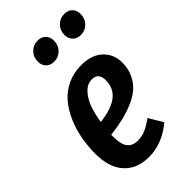

<svg xmlns="http://www.w3.org/2000/svg" viewBox="-242 -857 948 948"><g transform="rotate(-45 232.5 -383.0)"><path d="M206.1 -648.9Q180.2 -648.9 164.6 -664.8Q148.9 -680.7 148.9 -706.1Q148.9 -738.3 170.2 -759.5Q191.4 -780.8 221.2 -780.8Q248 -780.8 263.4 -765.1Q278.8 -749.5 278.8 -724.1Q278.8 -691.4 257.6 -670.2Q236.3 -648.9 206.1 -648.9ZM407.2 -780.8Q434.1 -780.8 449.5 -765.1Q464.8 -749.5 464.8 -724.1Q464.8 -691.4 444.1 -670.2Q423.3 -648.9 393.1 -648.9Q367.2 -648.9 351.1 -664.8Q335 -680.7 335 -706.1Q335 -738.3 356.4 -759.5Q377.9 -780.8 407.2 -780.8ZM288.1 -543Q360.8 -543 401.4 -504.2Q441.9 -465.3 440.9 -405.8Q440.4 -362.8 423.6 -328.9Q406.7 -294.9 380.4 -272.7Q354 -250.5 314.9 -234.4Q275.9 -218.3 237.1 -209.5Q198.2 -200.7 149.9 -194.8V-181.2Q149.9 -127.4 168.2 -104.2Q186.5 -81.1 222.2 -81.1Q251 -81.1 276.6 -92Q302.2 -103 335 -127L378.9 -53.2Q297.4 15.1 205.1 15.1Q121.1 15.1 74.2 -37.1Q27.3 -89.4 27.8 -186Q28.3 -239.7 37.8 -290Q47.4 -340.3 67.9 -386.7Q88.4 -433.1 118.2 -467.5Q147.9 -502 191.7 -522.5Q235.4 -543 288.1 -543ZM158.2 -275.9Q242.2 -285.6 282 -317.6Q321.8 -349.6 321.8 -404.8Q321.8 -456.1 275.9 -456.1Q243.2 -456.1 218 -428.7Q192.9 -401.4 179.4 -363.3Q166 -325.2 158.2 -275.9Z"/></g></svg>

Font: Fira Sans Compressed Medium
Style: Italic
Weight: 500
Width: 3
Italic angle: -8°
Designer: Carrois Corporate & Edenspiekermann AG
Foundry: Carrois Corporate GbR & Edenspiekermann AG
Version: Version 4.203;PS 004.203;hotconv 1.0.88;makeotf.lib2.5.64775